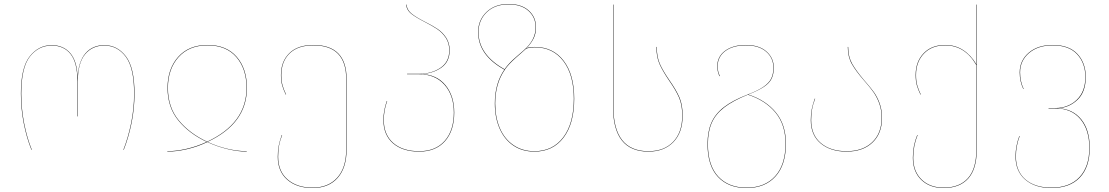

<svg xmlns="http://www.w3.org/2000/svg" viewBox="-20 -753 5572 965"><path d="M85 -283Q85 -414 129.5 -470Q174 -526 240 -526Q299 -526 333.5 -485.5Q368 -445 370 -362Q374 -444 409.5 -485Q445 -526 504 -526Q570 -526 613 -469.5Q656 -413 656 -283Q656 -207 641 -134Q626 -61 602 0H600Q624 -61 639 -134Q654 -207 654 -283Q654 -412 612 -468Q570 -524 504 -524Q444 -524 407.5 -480Q371 -436 371 -342V-168H369V-344Q369 -438 335 -481Q301 -524 240 -524Q174 -524 130.5 -469Q87 -414 87 -283Q87 -206 101.5 -132.5Q116 -59 140 0H138Q114 -59 99.5 -132.5Q85 -206 85 -283Z M1023 -527Q1118 -527 1169.5 -467.5Q1221 -408 1221 -311Q1221 -132 1023 -40Q1072 -17 1124 -5Q1176 7 1220 7V9Q1177 9 1124 -3.5Q1071 -16 1022 -39Q972 -15 919 -3Q866 9 821 9V7Q865 7 917.5 -5Q970 -17 1019 -40Q931 -81 876.5 -147.5Q822 -214 822 -311Q822 -407 875.5 -467Q929 -527 1023 -527ZM1021 -41Q1219 -133 1219 -311Q1219 -407 1168 -466Q1117 -525 1023 -525Q930 -525 877 -465.5Q824 -406 824 -311Q824 -214 878.5 -148Q933 -82 1021 -41Z M1722 -356V-2Q1722 90 1677 141Q1632 192 1551 192Q1472 192 1424 150.5Q1376 109 1376 35Q1376 4 1381 -21Q1386 -46 1396 -74H1398Q1387 -46 1382.5 -21Q1378 4 1378 35Q1378 108 1425.5 149Q1473 190 1551 190Q1630 190 1675 140Q1720 90 1720 -2V-356Q1720 -525 1555 -525Q1477 -525 1435.5 -484.5Q1394 -444 1394 -376Q1394 -346 1400 -324.5Q1406 -303 1418 -278H1416Q1404 -303 1398 -324.5Q1392 -346 1392 -376Q1392 -444 1434 -485.5Q1476 -527 1555 -527Q1722 -527 1722 -356Z M2263 -187Q2263 -96 2216.5 -43.5Q2170 9 2087 9Q2003 9 1955 -33Q1907 -75 1907 -150Q1907 -197 1924 -245H1926Q1909 -199 1909 -150Q1909 -76 1956.5 -34.5Q2004 7 2087 7Q2169 7 2215 -45Q2261 -97 2261 -187Q2261 -274 2214 -327Q2167 -380 2086 -380H2026V-382H2086Q2149 -382 2193.5 -412Q2238 -442 2238 -500Q2238 -537 2220.5 -563Q2203 -589 2179 -605.5Q2155 -622 2114 -643Q2069 -666 2046.5 -684Q2024 -702 2021 -730H2023Q2026 -703 2048 -685Q2070 -667 2115 -644Q2155 -624 2180 -607Q2205 -590 2222.5 -563.5Q2240 -537 2240 -500Q2240 -442 2197.5 -412.5Q2155 -383 2096 -381Q2174 -379 2218.5 -325.5Q2263 -272 2263 -187Z M2866 -257Q2866 -132 2812.5 -61.5Q2759 9 2666 9Q2605 9 2560 -21.5Q2515 -52 2491 -107Q2467 -162 2467 -233Q2467 -334 2515 -403Q2383 -476 2383 -592Q2383 -652 2425 -692.5Q2467 -733 2536 -733Q2601 -733 2637.5 -700Q2674 -667 2674 -616Q2674 -584 2661.5 -559Q2649 -534 2626 -511Q2642 -517 2668 -517Q2760 -517 2813 -447.5Q2866 -378 2866 -257ZM2516 -405Q2538 -436 2572 -465Q2579 -471 2610.5 -498.5Q2642 -526 2657 -554.5Q2672 -583 2672 -616Q2672 -666 2636 -698.5Q2600 -731 2536 -731Q2467 -731 2426 -691Q2385 -651 2385 -592Q2385 -478 2516 -405ZM2864 -257Q2864 -377 2811.5 -446Q2759 -515 2668 -515Q2653 -515 2640 -512.5Q2627 -510 2624 -508Q2609 -494 2596 -483Q2583 -472 2573 -463Q2536 -430 2518 -404L2517 -402Q2469 -333 2469 -233Q2469 -163 2492.5 -108.5Q2516 -54 2561 -23.5Q2606 7 2666 7Q2758 7 2811 -63Q2864 -133 2864 -257ZM2623 -508Z M3061 -730H3063V-216Q3063 7 3239 7Q3318 7 3363.5 -40.5Q3409 -88 3409 -172Q3409 -226 3392.5 -263.5Q3376 -301 3343 -348Q3311 -395 3295 -430.5Q3279 -466 3279 -517H3281Q3281 -467 3296.5 -432Q3312 -397 3345 -349Q3378 -302 3394.5 -264.5Q3411 -227 3411 -172Q3411 -87 3364.5 -39Q3318 9 3239 9Q3061 9 3061 -216Z M3930 -31Q3930 76 3877.5 134Q3825 192 3732 192Q3641 192 3588.5 136Q3536 80 3536 -29Q3536 -92 3555.5 -136.5Q3575 -181 3619 -215Q3663 -249 3738 -278Q3790 -298 3817.5 -317Q3845 -336 3856 -358Q3867 -380 3867 -413Q3867 -462 3830.5 -493.5Q3794 -525 3729 -525Q3664 -525 3625.5 -496.5Q3587 -468 3587 -420Q3587 -393 3598 -371L3596 -370Q3585 -394 3585 -420Q3585 -469 3624.5 -498Q3664 -527 3729 -527Q3795 -527 3832 -494.5Q3869 -462 3869 -413Q3869 -380 3858 -357.5Q3847 -335 3819.5 -316.5Q3792 -298 3741 -278Q3828 -250 3879 -188.5Q3930 -127 3930 -31ZM3928 -31Q3928 -127 3877 -188Q3826 -249 3739 -277Q3664 -247 3620 -213Q3576 -179 3557 -135Q3538 -91 3538 -29Q3538 79 3590 134.5Q3642 190 3732 190Q3824 190 3876 132.5Q3928 75 3928 -31Z M4324 -349Q4354 -315 4371.5 -291Q4389 -267 4401 -234Q4413 -201 4413 -160Q4413 -82 4365 -36.5Q4317 9 4235 9Q4154 9 4104.5 -32.5Q4055 -74 4055 -149Q4055 -180 4060 -204.5Q4065 -229 4075 -257H4077Q4066 -229 4061.5 -204Q4057 -179 4057 -149Q4057 -75 4105.5 -34Q4154 7 4235 7Q4316 7 4363.5 -38Q4411 -83 4411 -160Q4411 -201 4399 -233.5Q4387 -266 4370 -290Q4353 -314 4323 -348Q4282 -395 4261.5 -431Q4241 -467 4241 -517H4243Q4243 -468 4263 -432.5Q4283 -397 4324 -349Z M4889 -730V1Q4889 97 4846 144.5Q4803 192 4723 192Q4653 192 4610.5 151Q4568 110 4568 40Q4568 -21 4590 -74H4592Q4570 -21 4570 40Q4570 109 4612 149.5Q4654 190 4723 190Q4802 190 4844.5 143Q4887 96 4887 1V-426Q4830 -525 4730 -525Q4663 -525 4623.5 -483.5Q4584 -442 4584 -376Q4584 -346 4590 -324.5Q4596 -303 4608 -278H4606Q4594 -303 4588 -324.5Q4582 -346 4582 -376Q4582 -443 4622 -485Q4662 -527 4730 -527Q4781 -527 4820.5 -501.5Q4860 -476 4887 -430V-730Z M5457 -10Q5457 87 5407 139.5Q5357 192 5264 192Q5182 192 5133 150Q5084 108 5084 33Q5084 -18 5103 -69H5105Q5086 -19 5086 33Q5086 108 5134 149Q5182 190 5264 190Q5356 190 5405.5 137.5Q5455 85 5455 -10Q5455 -101 5410 -154.5Q5365 -208 5286 -208H5250V-210H5283Q5348 -210 5391.5 -251Q5435 -292 5435 -366Q5435 -436 5393.5 -480.5Q5352 -525 5271 -525Q5197 -525 5152 -486.5Q5107 -448 5107 -389Q5107 -344 5125 -306H5123Q5105 -344 5105 -389Q5105 -449 5150.5 -488Q5196 -527 5271 -527Q5353 -527 5395 -482Q5437 -437 5437 -366Q5437 -291 5395.5 -251.5Q5354 -212 5298 -209Q5371 -206 5414 -153.5Q5457 -101 5457 -10Z"/></svg>

Font: FiraGO Two
Style: Regular
Weight: 100
Designer: bBox Type
Foundry: bBox Type GmbH
Version: Version 1.001